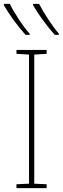

<svg xmlns="http://www.w3.org/2000/svg" viewBox="-29 -972 324 992"><path d="M212 0H56V-20L121 -23V-690L56 -694V-714H212V-694L148 -690V-23L212 -20ZM22 -952H-9V-945Q11 -910 42 -867.5Q73 -825 103 -792H124V-798Q98 -827 68 -872.5Q38 -918 22 -952ZM173 -952H142V-945Q162 -910 193 -867.5Q224 -825 254 -792H275V-798Q250 -827 220 -872.5Q190 -918 173 -952Z"/></svg>

Font: Noto Sans Display Thin
Style: Regular
Weight: 250
Designer: Monotype Design Team
Foundry: Monotype Imaging Inc.
Version: Version 1.900